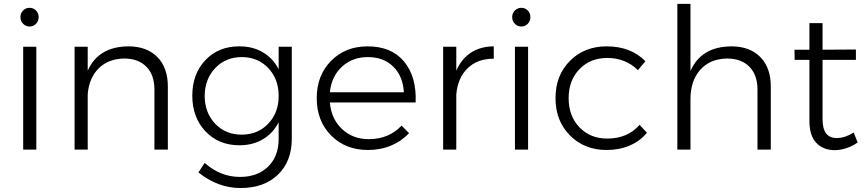

<svg xmlns="http://www.w3.org/2000/svg" viewBox="-20 -762 4412 978"><path d="M97.7 -708.5Q111.3 -722.2 130.9 -722.2Q150.4 -722.2 163.6 -708.5Q176.8 -694.8 176.8 -674.8Q176.8 -654.8 163.6 -640.9Q150.4 -627 130.9 -627Q111.3 -627 97.7 -640.9Q84 -654.8 84 -674.8Q84 -694.8 97.7 -708.5ZM98.1 -523.9H165V0H98.1Z M633.8 -525.9Q728 -525.9 781.5 -471.4Q835 -417 835 -321.8V0H766.6V-306.2Q766.6 -380.4 725.6 -422.1Q684.6 -463.9 611.8 -463.9Q531.2 -462.4 482.4 -413.6Q433.6 -364.7 426.8 -282.2V0H359.9V-523.9H426.8V-401.9Q481 -524.4 633.8 -525.9Z M1399.4 -523.9H1466.3V-55.2Q1466.3 60.1 1395.5 127.9Q1324.7 195.8 1205.6 195.8Q1089.4 195.8 990.7 116.2L1022.5 67.9Q1103 139.2 1202.6 139.2Q1292 139.2 1345.7 86.7Q1399.4 34.2 1399.4 -54.2V-139.2Q1371.1 -83.5 1319.3 -52.7Q1267.6 -22 1199.7 -22Q1093.8 -22 1026.6 -93Q959.5 -164.1 959.5 -274.9Q959.5 -385.3 1026.1 -455.6Q1092.8 -525.9 1197.8 -525.9Q1266.6 -526.4 1318.6 -495.8Q1370.6 -465.3 1399.4 -409.2ZM1211.4 -76.2Q1293 -76.2 1346.2 -131.8Q1399.4 -187.5 1399.4 -272.9Q1399.4 -359.9 1346.4 -415.5Q1293.5 -471.2 1211.4 -471.2Q1129.4 -471.2 1076.4 -415.3Q1023.4 -359.4 1022.5 -272.9Q1023.4 -187 1076.2 -131.6Q1128.9 -76.2 1211.4 -76.2Z M1852.1 -525.9Q1974.1 -525.9 2038.3 -448.5Q2102.5 -371.1 2097.2 -240.2H1660.2Q1667.5 -155.8 1722.4 -104.5Q1777.3 -53.2 1858.4 -53.2Q1960.9 -53.2 2025.4 -122.1L2063.5 -84Q2025.9 -43 1972.2 -20.5Q1918.5 2 1854.5 2Q1739.7 2 1666.5 -72Q1593.3 -146 1593.3 -262.2Q1593.3 -377.9 1666.3 -451.9Q1739.3 -525.9 1852.1 -525.9ZM1660.2 -292H2037.1Q2032.7 -373.5 1983.4 -422.4Q1934.1 -471.2 1853.5 -471.2Q1774.9 -471.2 1721.7 -422.1Q1668.5 -373 1660.2 -292Z M2304.2 -401.9Q2330.1 -461.9 2378.7 -493.7Q2427.2 -525.4 2495.1 -525.9V-462.9Q2412.1 -463.4 2361.6 -414.1Q2311 -364.7 2304.2 -279.8V0H2237.3V-523.9H2304.2Z M2602.5 -708.5Q2616.2 -722.2 2635.7 -722.2Q2655.3 -722.2 2668.5 -708.5Q2681.6 -694.8 2681.6 -674.8Q2681.6 -654.8 2668.5 -640.9Q2655.3 -627 2635.7 -627Q2616.2 -627 2602.5 -640.9Q2588.9 -654.8 2588.9 -674.8Q2588.9 -694.8 2602.5 -708.5ZM2603 -523.9H2669.9V0H2603Z M3229.5 -404.8Q3166 -466.8 3072.8 -466.8Q2986.8 -466.8 2931.6 -409.7Q2876.5 -352.5 2876.5 -262.2Q2876.5 -170.9 2931.6 -113.5Q2986.8 -56.2 3072.8 -56.2Q3177.2 -56.2 3237.8 -126L3275.4 -85.9Q3240.7 -43.5 3188 -20.8Q3135.3 2 3069.8 2Q2956.5 2 2883.1 -72.3Q2809.6 -146.5 2809.6 -262.2Q2809.6 -377.9 2883.1 -451.9Q2956.5 -525.9 3069.8 -525.9Q3193.4 -525.9 3267.6 -450.2Z M3705.1 -525.9Q3799.3 -525.9 3852.8 -471.4Q3906.2 -417 3906.2 -321.8V0H3838.4V-306.2Q3838.4 -380.4 3797.1 -422.1Q3755.9 -463.9 3683.1 -463.9Q3596.2 -462.4 3546.6 -406.2Q3497.1 -350.1 3497.1 -256.8V0H3430.2V-742.2H3497.1V-399.9Q3550.8 -524.4 3705.1 -525.9Z M4328.6 -86.9 4348.6 -36.1Q4293.9 1.5 4232.9 2.9Q4173.3 2.9 4138.2 -34.2Q4103 -71.3 4103 -145V-457H4027.8L4026.9 -508.8H4103V-644H4169.9V-508.8L4339.8 -509.8V-457H4169.9V-155.8Q4169.9 -105.5 4188.5 -81.8Q4207 -58.1 4243.7 -59.1Q4284.2 -59.1 4328.6 -86.9Z"/></svg>

Font: Montserrat arm Light
Style: Regular
Weight: 300
Designer: Julieta Ulanovsky
Foundry: Julieta Ulanovsky
Version: Version 6.000;PS 006.000;hotconv 1.0.88;makeotf.lib2.5.64775